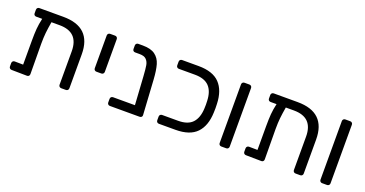

<svg xmlns="http://www.w3.org/2000/svg" viewBox="-33 -1095 3068 1616"><g transform="rotate(20 1501.0 -286.5)"><path d="M586 -327V-23Q586 -13 579.5 -6.5Q573 0 563 0H521Q511 0 504.5 -6.5Q498 -13 498 -23V-322Q498 -494 327 -494H254Q244 -436 239.5 -393Q235 -350 235 -295L237 -23Q237 -13 231 -6.5Q225 0 215 0L76 -2Q66 -2 59.5 -8.5Q53 -15 53 -25V-55Q53 -65 59.5 -71.5Q66 -78 76 -78L152 -77V-291Q152 -355 155.5 -398Q159 -441 171 -494H118Q108 -494 101.5 -500Q95 -506 95 -516V-548Q95 -558 101.5 -564.5Q108 -571 118 -571H332Q586 -571 586 -327Z M729 -255V-548Q729 -558 735.5 -564.5Q742 -571 752 -571H796Q806 -571 812.5 -564.5Q819 -558 819 -548V-255Q819 -245 812.5 -238.5Q806 -232 796 -232H752Q742 -232 735.5 -238.5Q729 -245 729 -255Z M1223 0H957Q947 0 940.5 -6.5Q934 -13 934 -23V-55Q934 -65 940.5 -71.5Q947 -78 957 -78H1153L1137 -332Q1133 -396 1127.5 -427Q1122 -458 1103 -477Q1084 -496 1043 -496H1003Q993 -496 986.5 -502Q980 -508 980 -518V-550Q980 -560 986.5 -566.5Q993 -573 1003 -573H1044Q1116 -573 1154.5 -544.5Q1193 -516 1207.5 -466Q1222 -416 1227 -335L1246 -23Q1247 -13 1240.5 -6.5Q1234 0 1223 0Z M1373 -23V-56Q1373 -66 1379.5 -72.5Q1386 -79 1396 -79H1539Q1626 -79 1667 -123Q1708 -167 1712 -251Q1713 -265 1713 -286Q1713 -306 1712 -320Q1709 -405 1667.5 -448.5Q1626 -492 1539 -492H1396Q1386 -492 1379.5 -498.5Q1373 -505 1373 -515V-548Q1373 -558 1379.5 -564.5Q1386 -571 1396 -571H1544Q1672 -571 1733 -507.5Q1794 -444 1798 -324Q1799 -310 1799 -286Q1799 -262 1798 -247Q1794 -127 1733 -63.5Q1672 0 1544 0H1396Q1386 0 1379.5 -6.5Q1373 -13 1373 -23Z M1932 -23V-548Q1932 -558 1938.5 -564.5Q1945 -571 1955 -571H1999Q2009 -571 2015.5 -564.5Q2022 -558 2022 -548V-23Q2022 -13 2015.5 -6.5Q2009 0 1999 0H1955Q1945 0 1938.5 -6.5Q1932 -13 1932 -23Z M2685 -327V-23Q2685 -13 2678.5 -6.5Q2672 0 2662 0H2620Q2610 0 2603.5 -6.5Q2597 -13 2597 -23V-322Q2597 -494 2426 -494H2353Q2343 -436 2338.5 -393Q2334 -350 2334 -295L2336 -23Q2336 -13 2330 -6.5Q2324 0 2314 0L2175 -2Q2165 -2 2158.5 -8.5Q2152 -15 2152 -25V-55Q2152 -65 2158.5 -71.5Q2165 -78 2175 -78L2251 -77V-291Q2251 -355 2254.5 -398Q2258 -441 2270 -494H2217Q2207 -494 2200.5 -500Q2194 -506 2194 -516V-548Q2194 -558 2200.5 -564.5Q2207 -571 2217 -571H2431Q2685 -571 2685 -327Z M2835 -23V-548Q2835 -558 2841.5 -564.5Q2848 -571 2858 -571H2902Q2912 -571 2918.5 -564.5Q2925 -558 2925 -548V-23Q2925 -13 2918.5 -6.5Q2912 0 2902 0H2858Q2848 0 2841.5 -6.5Q2835 -13 2835 -23Z"/></g></svg>

Font: Hezaedrus
Style: Regular
Weight: 400
Designer: Hubert & Fischer
Foundry: Hubert & Fischer
Version: Version 1.10;September 3, 2019;FontCreator 11.5.0.2425 64-bi